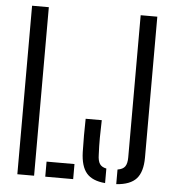

<svg xmlns="http://www.w3.org/2000/svg" viewBox="-55 -851 817 908"><g transform="rotate(5 353.0 -397.0)"><path d="M60.5 0V-800H140V0ZM193 0V-71.5H325.5V0ZM530.5 6V-63.5Q556 -67.5 566 -81.8Q576 -96 576 -125V-800H655V-131.5Q655 -63.5 626 -31Q597 1.5 530.5 6ZM477.5 5.5Q416.5 0.5 389 -31.8Q361.5 -64 359.5 -131.5Q358.5 -173.5 358.5 -210.2Q358.5 -247 359.5 -289.5H436Q434.5 -248 434.2 -207Q434 -166 436 -125Q436.5 -96.5 445.8 -82.2Q455 -68 477.5 -63.5Z"/></g></svg>

Font: Big Shoulders Stencil Text
Style: Regular
Weight: 400
Designer: Patric King
Foundry: XO Type Co
Version: Version 1.000